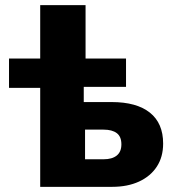

<svg xmlns="http://www.w3.org/2000/svg" viewBox="-20 -725 684 745"><path d="M136 0V-384H15V-498H136V-705H312V-498H469V-388H305V-329H413Q510 -329 561.5 -288Q613 -247 613 -168Q613 -116 588.5 -78.5Q564 -41 519.5 -20.5Q475 0 415 0ZM310 -107H382Q415 -107 433 -121.5Q451 -136 451 -165Q451 -195 433 -208.5Q415 -222 382 -222H310Z"/></svg>

Font: Nunito Sans 10pt SemiCondensed Black
Style: Regular
Weight: 900
Width: 4
Designer: Vernon Adams
Foundry: Vernon Adams
Version: Version 3.101;gftools[0.9.27]